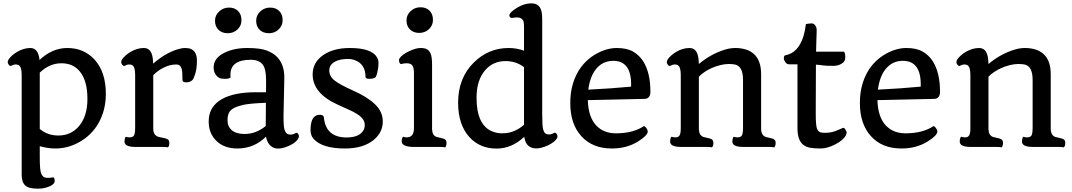

<svg xmlns="http://www.w3.org/2000/svg" viewBox="-20 -884 6449 1155"><path d="M302.7 182.6Q309.1 190.9 309.1 203.6Q309.1 216.3 297.9 225.3Q286.6 234.4 270.5 240.2Q239.7 251 211.4 251Q183.1 251 164.6 247.1Q146 243.2 133.8 233.4Q110.4 213.9 110.4 167.5V-434.6Q110.4 -480.5 93.3 -491.7Q86.4 -496.1 75.2 -496.1Q64 -496.1 57.4 -492.7Q50.8 -489.3 46.6 -487.8Q42.5 -486.3 39.6 -488Q36.6 -489.7 33.7 -493.2Q26.4 -502 26.4 -510Q26.4 -518.1 32.5 -527.6Q38.6 -537.1 52.2 -549.6Q65.9 -562 83.5 -572.3Q123 -595.2 162.6 -595.2Q210.4 -595.2 217.8 -523.4Q294.4 -595.2 384.8 -595.2Q484.4 -595.2 547.9 -526.4Q616.7 -452.1 616.7 -319.3Q616.7 -220.2 571.8 -142.1Q530.8 -70.8 459 -30.3Q390.1 9.3 312.5 9.3Q269 9.3 219.2 -4.4V63.5Q219.2 142.6 228.3 160.9Q237.3 179.2 246.8 182.6Q256.3 186 268.8 186Q281.2 186 302.7 182.6ZM219.2 -447.3V-108.4Q265.6 -68.8 331.1 -68.8Q407.2 -68.8 455.1 -125Q505.9 -185.1 505.9 -288.6Q505.9 -397.5 460.9 -453.1Q420.9 -503.4 349.6 -503.4Q278.3 -503.4 219.2 -447.3Z M991.2 2.4Q981 0 960 0H794.4Q747.6 0 734.4 -16.6Q729 -22.9 729 -31.2Q729 -51.8 736.8 -61.5Q748.5 -57.6 758.5 -57.6Q768.6 -57.6 775.4 -60.3Q782.2 -63 786.1 -69.3Q793 -81.1 793 -115.2V-434.6Q793 -480.5 775.9 -491.7Q769 -496.1 757.8 -496.1Q746.6 -496.1 740 -492.7Q733.4 -489.3 729.2 -487.8Q725.1 -486.3 722.2 -488Q719.2 -489.7 716.3 -493.2Q709 -502 709 -510Q709 -518.1 715.1 -527.6Q721.2 -537.1 734.9 -549.6Q748.5 -562 766.1 -572.3Q805.7 -595.2 845.2 -595.2Q890.1 -595.2 898.4 -536.6Q900.9 -519.5 901.4 -501Q972.7 -564 1048.3 -587.4Q1073.7 -595.2 1094.5 -595.2Q1115.2 -595.2 1128.7 -589.4Q1142.1 -583.5 1149.9 -573.2Q1164.6 -553.2 1164.6 -522Q1164.6 -490.7 1161.6 -472.2Q1158.7 -453.6 1154.3 -439.5Q1145.5 -410.6 1137.7 -402.8Q1124 -388.7 1101.1 -388.7Q1077.6 -388.7 1077.6 -402.3Q1077.6 -454.6 1073.2 -469.2Q1064.9 -496.1 1042 -496.1Q1019 -496.1 1000.5 -491Q981.9 -485.8 964.4 -477.1Q928.7 -459.5 901.9 -431.6V-106.9Q903.3 -68.4 935.5 -60.1Q944.8 -57.6 956.5 -55.7Q968.3 -53.7 976.8 -51Q985.4 -48.3 990.2 -44.9Q998.5 -38.6 998.5 -24.4Q998.5 -6.8 991.2 2.4Z M1235.4 0ZM1580.1 -62Q1508.8 9.3 1407.7 9.3Q1329.6 9.3 1282.7 -35.6Q1235.4 -81.1 1235.4 -153.3Q1235.4 -243.2 1315.4 -288.1Q1387.7 -329.1 1519 -329.1H1580.1Q1580.6 -347.7 1580.6 -365.2V-401.9Q1580.6 -467.3 1561.5 -494.1Q1540 -524.4 1488.3 -524.4Q1369.6 -524.4 1366.2 -439.5Q1365.7 -426.3 1366.7 -417.5Q1356.9 -409.7 1333.7 -409.7Q1310.5 -409.7 1300 -415Q1289.6 -420.4 1281.7 -429.7Q1265.1 -448.7 1265.1 -478.3Q1265.1 -507.8 1282.5 -530Q1299.8 -552.2 1329.6 -566.4Q1387.7 -595.2 1466.8 -595.2Q1545.9 -595.2 1585.7 -579.8Q1625.5 -564.5 1648.9 -539.1Q1690.4 -494.1 1690.4 -418.5L1685.5 -184.1Q1685.5 -120.1 1691.7 -103Q1697.8 -85.9 1706.3 -80.1Q1714.8 -74.2 1727.3 -74.2Q1739.7 -74.2 1747.6 -78.1L1761.2 -84.5Q1768.1 -86.9 1773.2 -78.9Q1778.3 -70.8 1778.3 -64.7Q1778.3 -58.6 1773.2 -48.8Q1768.1 -39.1 1754.2 -28.1Q1740.2 -17.1 1722.7 -8.8Q1625.5 37.1 1590.3 -30.3Q1583 -43.5 1580.1 -62ZM1578.6 -126Q1578.6 -196.3 1579.6 -265.6Q1478 -261.7 1441.7 -252.7Q1405.3 -243.7 1389.2 -235.4Q1373 -227.1 1363.8 -215.8Q1348.6 -197.3 1348.6 -159.9Q1348.6 -122.6 1375 -100.3Q1401.4 -78.1 1450.7 -78.1Q1520.5 -78.1 1578.6 -126ZM1597.2 -684.1Q1580.6 -684.1 1566.7 -689.2Q1552.7 -694.3 1542.5 -704.1Q1521 -724.6 1521 -759.3Q1521 -792.5 1545.9 -815.4Q1570.8 -838.4 1605 -838.4Q1639.2 -838.4 1659.7 -817.9Q1680.2 -797.4 1680.2 -762.2Q1680.2 -729 1655.3 -706.1Q1631.3 -684.1 1597.2 -684.1ZM1349.6 -684.1Q1333 -684.1 1319.1 -689.2Q1305.2 -694.3 1294.9 -704.1Q1273.4 -724.6 1273.4 -759.3Q1273.4 -792.5 1298.8 -815.4Q1323.2 -838.4 1357.4 -838.4Q1391.6 -838.4 1412.1 -817.9Q1432.6 -797.4 1432.6 -762.2Q1432.6 -729 1408.2 -706.1Q1383.8 -684.1 1349.6 -684.1Z M2178.7 -421.9Q2178.7 -497.1 2116.2 -521.5Q2096.2 -529.3 2073 -529.3Q2049.8 -529.3 2030 -525.4Q2010.3 -521.5 1995.1 -513.2Q1960.9 -494.6 1960.9 -460Q1960.9 -426.8 1989.3 -402.3Q2020.5 -376.5 2105.5 -338.6Q2190.4 -300.8 2236.6 -256.1Q2282.7 -211.4 2282.7 -153.3Q2282.7 -87.9 2229 -43Q2166 9.3 2054.7 9.3Q1918.5 9.3 1866.2 -48.8Q1848.1 -69.3 1848.1 -101.1Q1848.1 -177.7 1885.7 -190.4Q1895 -193.4 1903.3 -193.4Q1926.3 -193.4 1928.2 -179.2Q1939 -57.1 2064.9 -57.1Q2140.6 -57.1 2166 -99.6Q2174.3 -113.3 2174.3 -132.8Q2174.3 -152.3 2161.9 -168.5Q2149.4 -184.6 2127.4 -198.5Q2105.5 -212.4 2075.2 -225.6L2010.3 -254.9Q1860.8 -323.2 1860.8 -436.5Q1860.8 -509.8 1925.8 -553.7Q1987.3 -595.2 2084.5 -595.2Q2216.3 -595.2 2248.5 -538.1Q2256.8 -523.4 2256.8 -505.9Q2256.8 -488.3 2254.9 -474.4Q2252.9 -460.4 2250 -449.2Q2245.1 -427.7 2238.8 -418.9Q2226.1 -409.7 2202.4 -409.7Q2178.7 -409.7 2178.7 -421.9Z M2501.5 -686Q2484.9 -686 2470.9 -691.2Q2457 -696.3 2446.8 -706.1Q2425.3 -726.6 2425.3 -761.2Q2425.3 -794.4 2450.7 -817.4Q2475.1 -840.3 2509.3 -840.3Q2543.5 -840.3 2564 -819.8Q2584.5 -799.3 2584.5 -764.2Q2584.5 -731 2560.1 -708Q2536.1 -686 2501.5 -686ZM2471.7 0Q2396.5 0 2396.5 -34.2Q2396.5 -51.8 2404.3 -61.5Q2416 -57.6 2425.8 -57.6Q2471.2 -57.6 2470.2 -115.2V-442.4Q2470.2 -476.6 2460.7 -490Q2451.2 -503.4 2426.8 -503.4Q2408.7 -503.4 2394 -499Q2385.3 -498 2381.3 -512.7Q2377.9 -525.9 2385.3 -535.9Q2392.6 -545.9 2408 -556.9Q2423.3 -567.9 2441.9 -576.2Q2481.9 -595.2 2508.8 -595.2Q2535.6 -595.2 2548.6 -587.4Q2561.5 -579.6 2568.4 -566.4Q2579.1 -544.9 2579.1 -497.1V-106.9Q2580.6 -68.4 2606.9 -60.1Q2614.3 -57.6 2625 -55.7Q2635.7 -53.7 2644.3 -51Q2652.8 -48.3 2657.7 -44.9Q2666 -38.6 2666 -24.4Q2666 -6.8 2658.7 2.4Q2648.4 0 2627.4 0Z M3133.8 -61Q3058.1 9.8 2967.3 9.8Q2867.2 9.8 2804.2 -58.6Q2735.8 -133.8 2735.8 -266.1Q2735.8 -415 2830.6 -508.3Q2918.9 -595.2 3039.6 -595.2Q3087.9 -595.2 3132.3 -579.1V-720.2Q3132.3 -754.4 3125.5 -763.7Q3114.3 -779.3 3088.9 -779.3Q3078.1 -779.3 3067.6 -777.1Q3057.1 -774.9 3053 -777.1Q3048.8 -779.3 3046.4 -783.2Q3036.6 -799.3 3070.8 -824.2Q3124.5 -863.8 3176.8 -863.8Q3231.9 -863.8 3239.7 -803.7Q3241.7 -785.6 3241.7 -765.6V-198.7Q3241.7 -123.5 3247.6 -105Q3253.4 -86.4 3261.5 -80.8Q3269.5 -75.2 3281.7 -75.2Q3293.9 -75.2 3301.8 -79.1L3316.4 -85.4Q3322.8 -86.9 3327.6 -79.6Q3337.9 -64.5 3330.6 -52.2Q3323.2 -40 3308.6 -28.8Q3293.9 -17.6 3275.9 -9.3Q3196.8 26.4 3157.7 -7.8Q3138.7 -24.4 3133.8 -61ZM3132.3 -480Q3084.5 -516.6 3021 -516.6Q2944.8 -516.6 2897.5 -460.4Q2846.7 -400.4 2846.7 -296.9Q2846.7 -132.3 2940.4 -93.8Q2969.7 -82 2997.3 -82Q3024.9 -82 3043.5 -86.4Q3062 -90.8 3078.1 -98.1Q3110.4 -112.8 3132.3 -133.8Z M3410.6 -262.7Q3410.6 -321.8 3422.9 -367.7Q3435.1 -413.6 3455.8 -450Q3476.6 -486.3 3504.6 -513.7Q3532.7 -541 3564.9 -559.1Q3628.4 -595.2 3689.9 -595.2Q3751.5 -595.2 3788.6 -573.5Q3825.7 -551.8 3849.1 -515.6Q3892.6 -446.8 3892.6 -332.5Q3892.6 -290 3856.9 -289.1L3516.1 -281.7Q3519 -175.8 3570.8 -125Q3614.7 -82 3684.6 -82Q3788.6 -82 3853.5 -125.5Q3857.9 -125.5 3864.3 -118.2Q3876.5 -103.5 3876.5 -92.8Q3876.5 -69.3 3817.9 -32.7Q3750.5 9.3 3660.6 9.3Q3543.5 9.3 3476.6 -65.4Q3410.6 -138.7 3410.6 -262.7ZM3519 -344.7Q3659.7 -351.6 3776.4 -362.8Q3781.7 -518.1 3668.9 -518.1Q3606 -518.1 3565.9 -469.2Q3529.3 -424.3 3519 -344.7Z M4263.7 2.4Q4253.9 0 4232.4 0H4076.7Q4029.8 0 4016.6 -16.6Q4011.2 -22.9 4011.2 -31.2Q4011.2 -51.8 4019 -61.5Q4030.8 -57.6 4045.7 -57.6Q4060.5 -57.6 4068.1 -69.8Q4075.7 -82 4075.2 -115.2V-434.6Q4075.2 -480.5 4058.1 -491.7Q4051.3 -496.1 4040 -496.1Q4028.8 -496.1 4022.2 -492.7Q4015.6 -489.3 4011.5 -487.8Q4007.3 -486.3 4004.4 -488Q4001.5 -489.7 3998.5 -493.2Q3991.2 -501 3991.2 -509.5Q3991.2 -518.1 3997.3 -527.6Q4003.4 -537.1 4017.1 -549.6Q4030.8 -562 4048.3 -572.3Q4087.9 -595.2 4127.4 -595.2Q4172.9 -595.2 4181.2 -535.2Q4183.6 -517.6 4184.1 -499Q4256.8 -560.1 4342.3 -585.9Q4373 -595.2 4404.5 -595.2Q4436 -595.2 4464.6 -586.9Q4493.2 -578.6 4514.2 -560.1Q4558.6 -521 4558.6 -438V-106.9Q4560.1 -68.8 4586.9 -60.1Q4594.2 -57.6 4605 -55.7Q4615.7 -53.7 4624.3 -51Q4632.8 -48.3 4637.7 -44.9Q4646 -38.6 4646 -24.4Q4646 -7.3 4638.2 2.4Q4628.4 0 4606.9 0H4451.2Q4404.3 0 4391.1 -16.6Q4385.7 -22.9 4385.7 -31.2Q4385.7 -51.8 4393.6 -61.5Q4405.3 -57.6 4415.3 -57.6Q4425.3 -57.6 4432.1 -60.3Q4439 -63 4442.9 -69.3Q4449.7 -81.1 4449.7 -115.2V-403.3Q4449.7 -486.3 4400.4 -496.1Q4385.3 -499 4362.5 -499Q4339.8 -499 4312.5 -492.2Q4285.2 -485.4 4261.2 -474.6Q4215.3 -454.1 4184.1 -422.9V-106.9Q4185.5 -68.8 4211.9 -60.1Q4219.7 -57.6 4230.2 -55.7Q4240.7 -53.7 4249.5 -51Q4258.3 -48.3 4263.2 -44.9Q4271.5 -38.6 4271.5 -24.4Q4271.5 -7.3 4263.7 2.4Z M4887.7 -333 4887.2 -204.6Q4887.2 -124 4895.5 -107.7Q4903.8 -91.3 4915 -88.1Q4926.3 -85 4943.8 -85Q4961.4 -85 4975.8 -87.6Q4990.2 -90.3 5002.9 -94.7Q5015.6 -99.1 5027.3 -104.5L5051.3 -114.7Q5059.6 -117.7 5069.8 -97.7Q5072.8 -92.3 5072.8 -85.2Q5072.8 -78.1 5066.9 -66.9Q5061 -55.7 5044.2 -41.3Q5027.3 -26.9 5004.9 -15.6Q4956.1 9.3 4917.2 9.3Q4878.4 9.3 4854 4.9Q4829.6 0.5 4812.5 -12.7Q4777.3 -40 4777.3 -112.8V-497.1H4729Q4713.9 -497.1 4707 -506.8Q4695.3 -522 4695.3 -532.2Q4695.3 -549.3 4703.6 -551.3Q4781.2 -564.5 4813.5 -666.5Q4822.8 -697.3 4828.1 -739.3Q4851.6 -743.2 4863.5 -743.2Q4875.5 -743.2 4884.3 -731Q4893.1 -718.8 4892.8 -702.6Q4892.6 -686.5 4892.1 -672.4Q4891.6 -658.2 4891.1 -641.6L4889.2 -573.2H5058.1Q5064.5 -562 5064.5 -549.3V-534.2Q5064.5 -513.7 5042.5 -500.7Q5020.5 -487.8 4993.9 -487.8Q4967.3 -487.8 4955.8 -488.5Q4944.3 -489.3 4933.6 -490.2L4912.1 -493.2Q4900.9 -494.1 4888.2 -495.1V-489.7Z M5152.8 -262.7Q5152.8 -321.8 5165 -367.7Q5177.2 -413.6 5198 -450Q5218.8 -486.3 5246.8 -513.7Q5274.9 -541 5307.1 -559.1Q5370.6 -595.2 5432.1 -595.2Q5493.7 -595.2 5530.8 -573.5Q5567.9 -551.8 5591.3 -515.6Q5634.8 -446.8 5634.8 -332.5Q5634.8 -290 5599.1 -289.1L5258.3 -281.7Q5261.2 -175.8 5313 -125Q5356.9 -82 5426.8 -82Q5530.8 -82 5595.7 -125.5Q5600.1 -125.5 5606.4 -118.2Q5618.7 -103.5 5618.7 -92.8Q5618.7 -69.3 5560.1 -32.7Q5492.7 9.3 5402.8 9.3Q5285.6 9.3 5218.8 -65.4Q5152.8 -138.7 5152.8 -262.7ZM5261.2 -344.7Q5401.9 -351.6 5518.6 -362.8Q5523.9 -518.1 5411.1 -518.1Q5348.1 -518.1 5308.1 -469.2Q5271.5 -424.3 5261.2 -344.7Z M6005.9 2.4Q5996.1 0 5974.6 0H5818.8Q5772 0 5758.8 -16.6Q5753.4 -22.9 5753.4 -31.2Q5753.4 -51.8 5761.2 -61.5Q5772.9 -57.6 5787.8 -57.6Q5802.7 -57.6 5810.3 -69.8Q5817.9 -82 5817.4 -115.2V-434.6Q5817.4 -480.5 5800.3 -491.7Q5793.5 -496.1 5782.2 -496.1Q5771 -496.1 5764.4 -492.7Q5757.8 -489.3 5753.7 -487.8Q5749.5 -486.3 5746.6 -488Q5743.7 -489.7 5740.7 -493.2Q5733.4 -501 5733.4 -509.5Q5733.4 -518.1 5739.5 -527.6Q5745.6 -537.1 5759.3 -549.6Q5772.9 -562 5790.5 -572.3Q5830.1 -595.2 5869.6 -595.2Q5915 -595.2 5923.3 -535.2Q5925.8 -517.6 5926.3 -499Q5999 -560.1 6084.5 -585.9Q6115.2 -595.2 6146.7 -595.2Q6178.2 -595.2 6206.8 -586.9Q6235.4 -578.6 6256.3 -560.1Q6300.8 -521 6300.8 -438V-106.9Q6302.2 -68.8 6329.1 -60.1Q6336.4 -57.6 6347.2 -55.7Q6357.9 -53.7 6366.5 -51Q6375 -48.3 6379.9 -44.9Q6388.2 -38.6 6388.2 -24.4Q6388.2 -7.3 6380.4 2.4Q6370.6 0 6349.1 0H6193.4Q6146.5 0 6133.3 -16.6Q6127.9 -22.9 6127.9 -31.2Q6127.9 -51.8 6135.7 -61.5Q6147.5 -57.6 6157.5 -57.6Q6167.5 -57.6 6174.3 -60.3Q6181.2 -63 6185.1 -69.3Q6191.9 -81.1 6191.9 -115.2V-403.3Q6191.9 -486.3 6142.6 -496.1Q6127.4 -499 6104.7 -499Q6082 -499 6054.7 -492.2Q6027.3 -485.4 6003.4 -474.6Q5957.5 -454.1 5926.3 -422.9V-106.9Q5927.7 -68.8 5954.1 -60.1Q5961.9 -57.6 5972.4 -55.7Q5982.9 -53.7 5991.7 -51Q6000.5 -48.3 6005.4 -44.9Q6013.7 -38.6 6013.7 -24.4Q6013.7 -7.3 6005.9 2.4Z"/></svg>

Font: Quando
Style: Regular
Weight: 400
Version: Version 1.002